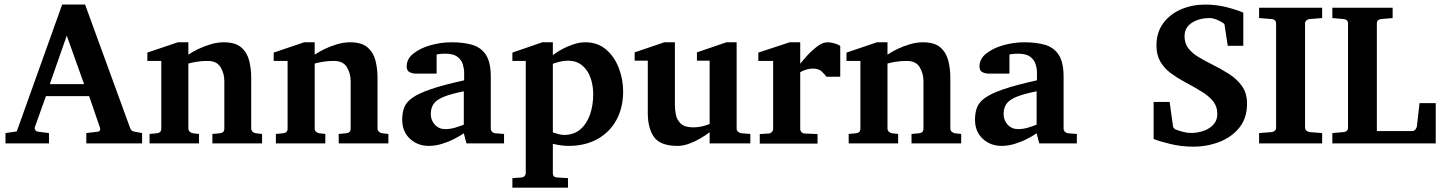

<svg xmlns="http://www.w3.org/2000/svg" viewBox="-20 -658 6428 855"><path d="M612.8 -19.5H364.3V-65.4L417.5 -71.8Q421.9 -72.3 424.8 -77.4Q427.7 -82.5 425.8 -87.4L377 -230H184.6L134.8 -90.8Q134.3 -89.4 134.3 -86.9Q134.3 -81.1 139.2 -76.7Q144 -72.3 147.5 -71.8L198.2 -65.4V-19.5H4.4V-65.4L54.7 -72.8L256.8 -637.7H358.9L559.1 -88.9Q562 -81.1 565.7 -77.4Q569.3 -73.7 578.6 -71.8L612.8 -65.4ZM354.5 -283.2 277.3 -499.5 201.7 -283.2Z M1147 -19.5H925.8V-61.5L959 -64.5Q979 -66.4 979 -85.4V-296.9Q979 -331.1 962.2 -358.9Q945.3 -386.7 904.8 -386.7Q877.9 -386.7 854.5 -382.8Q831.1 -378.9 818.8 -375V-85.4Q818.8 -77.1 825.2 -71.3Q831.5 -65.4 839.4 -64.5L866.2 -61.5V-19.5H646V-61.5L678.2 -64.5Q698.2 -66.4 698.2 -85.4V-386.7H636.2V-423.8L772 -469.7H818.8V-414.6Q836.4 -426.8 862.5 -439.5Q888.7 -452.1 918.5 -460.9Q948.2 -469.7 976.1 -469.7Q1028.3 -469.7 1054.4 -446.8Q1080.6 -423.8 1089.6 -387.9Q1098.6 -352.1 1098.6 -313V-85.4Q1098.6 -77.1 1105 -71.3Q1111.3 -65.4 1119.6 -64.5L1147 -61.5Z M1709.5 -19.5H1488.3V-61.5L1521.5 -64.5Q1541.5 -66.4 1541.5 -85.4V-296.9Q1541.5 -331.1 1524.7 -358.9Q1507.8 -386.7 1467.3 -386.7Q1440.4 -386.7 1417 -382.8Q1393.6 -378.9 1381.3 -375V-85.4Q1381.3 -77.1 1387.7 -71.3Q1394 -65.4 1401.9 -64.5L1428.7 -61.5V-19.5H1208.5V-61.5L1240.7 -64.5Q1260.7 -66.4 1260.7 -85.4V-386.7H1198.7V-423.8L1334.5 -469.7H1381.3V-414.6Q1398.9 -426.8 1425 -439.5Q1451.2 -452.1 1481 -460.9Q1510.7 -469.7 1538.6 -469.7Q1590.8 -469.7 1616.9 -446.8Q1643.1 -423.8 1652.1 -387.9Q1661.1 -352.1 1661.1 -313V-85.4Q1661.1 -77.1 1667.5 -71.3Q1673.8 -65.4 1682.1 -64.5L1709.5 -61.5Z M2224.6 -19.5H2057.1L2045.4 -64.5Q2028.8 -52.7 2003.2 -39.6Q1977.5 -26.4 1947.8 -17.3Q1918 -8.3 1889.2 -8.3Q1840.3 -8.3 1805.7 -40Q1771 -71.8 1771 -125Q1771 -155.3 1779.8 -179Q1788.6 -202.6 1816.2 -222.4Q1843.8 -242.2 1898.9 -261Q1954.1 -279.8 2046.9 -300.3V-335.4Q2046.9 -352.5 2040.8 -372.1Q2034.7 -391.6 2016.8 -405.3Q1999 -418.9 1962.9 -418.9Q1949.2 -418.9 1939 -417.7Q1928.7 -416.5 1924.3 -415.5V-330.1H1831.5Q1818.4 -330.1 1804.7 -336.2Q1791 -342.3 1791 -362.3Q1791 -396 1821.3 -419.9Q1851.6 -443.8 1897.7 -456.8Q1943.8 -469.7 1991.2 -469.7Q2043.5 -469.7 2082.5 -458.5Q2121.6 -447.3 2143.6 -414.3Q2165.5 -381.3 2165.5 -316.4V-85.4Q2165.5 -77.1 2171.4 -71.3Q2177.2 -65.4 2185.1 -64.5L2224.6 -61.5ZM2045.4 -103V-251.5Q1987.3 -239.7 1955.3 -226.6Q1923.3 -213.4 1910.9 -195.3Q1898.4 -177.2 1898.4 -149.9Q1898.4 -122.6 1916.5 -102.8Q1934.6 -83 1962.9 -83Q1984.4 -83 2007.8 -89.8Q2031.2 -96.7 2045.4 -103Z M2754.9 -251.5Q2754.9 -178.7 2725.1 -124Q2695.3 -69.3 2640.6 -38.8Q2585.9 -8.3 2511.7 -8.3Q2492.2 -8.3 2472.7 -11.5Q2453.1 -14.6 2441.9 -17.6V111.8Q2441.9 132.3 2461.9 132.3L2509.3 135.3V177.7H2261.7V135.3L2301.3 132.3Q2309.6 132.3 2315.4 126.5Q2321.3 120.6 2321.3 111.8V-386.7H2261.7V-423.8L2395 -469.7H2441.9V-412.6Q2457.5 -424.8 2481.4 -438Q2505.4 -451.2 2532.7 -460.4Q2560.1 -469.7 2586.4 -469.7Q2641.6 -469.7 2679 -437.5Q2716.3 -405.3 2735.6 -355.2Q2754.9 -305.2 2754.9 -251.5ZM2621.6 -238.3Q2621.6 -277.8 2609.6 -311.8Q2597.7 -345.7 2572.5 -366.7Q2547.4 -387.7 2508.3 -387.7Q2491.2 -387.7 2472.2 -383.1Q2453.1 -378.4 2441.9 -374V-68.4Q2451.7 -64.9 2466.3 -61Q2481 -57.1 2491.2 -57.1Q2534.7 -57.1 2563.5 -81.3Q2592.3 -105.5 2606.9 -146.7Q2621.6 -188 2621.6 -238.3Z M3321.3 -19.5H3140.1V-69.3Q3123.5 -56.2 3099.4 -42Q3075.2 -27.8 3048.6 -18.1Q3022 -8.3 2997.6 -8.3Q2920.9 -8.3 2892.8 -47.4Q2864.7 -86.4 2864.7 -155.3V-387.7H2806.2V-424.8L2938.5 -469.7H2985.4V-190.4Q2985.4 -168.5 2990.2 -145.5Q2995.1 -122.6 3012.5 -106.7Q3029.8 -90.8 3067.9 -90.8Q3088.9 -90.8 3109.1 -95.9Q3129.4 -101.1 3140.1 -106V-387.7H3083.5V-424.8L3214.8 -469.7H3260.3V-85.4Q3260.3 -77.1 3266.8 -71.3Q3273.4 -65.4 3281.7 -64.5L3321.3 -61.5Z M3721.7 -316.4H3660.2Q3652.3 -327.6 3638.7 -340.1Q3625 -352.5 3602.1 -352.5Q3583.5 -352.5 3567.6 -347.2Q3551.8 -341.8 3543.5 -336.4V-84Q3543.5 -76.2 3548.8 -70.1Q3554.2 -64 3563.5 -63.5L3620.6 -61V-18.6H3363.3V-61L3402.8 -63.5Q3411.1 -64 3417 -70.1Q3422.9 -76.2 3422.9 -84V-386.7H3356.9V-423.8L3496.6 -469.7H3543.5V-374Q3554.7 -388.7 3575.4 -411.4Q3596.2 -434.1 3620.1 -451.9Q3644 -469.7 3664.6 -469.7Q3680.2 -469.7 3697 -464.6Q3713.9 -459.5 3721.7 -453.1Z M4260.3 -19.5H4039.1V-61.5L4072.3 -64.5Q4092.3 -66.4 4092.3 -85.4V-296.9Q4092.3 -331.1 4075.4 -358.9Q4058.6 -386.7 4018.1 -386.7Q3991.2 -386.7 3967.8 -382.8Q3944.3 -378.9 3932.1 -375V-85.4Q3932.1 -77.1 3938.5 -71.3Q3944.8 -65.4 3952.6 -64.5L3979.5 -61.5V-19.5H3759.3V-61.5L3791.5 -64.5Q3811.5 -66.4 3811.5 -85.4V-386.7H3749.5V-423.8L3885.3 -469.7H3932.1V-414.6Q3949.7 -426.8 3975.8 -439.5Q4002 -452.1 4031.7 -460.9Q4061.5 -469.7 4089.4 -469.7Q4141.6 -469.7 4167.7 -446.8Q4193.8 -423.8 4202.9 -387.9Q4211.9 -352.1 4211.9 -313V-85.4Q4211.9 -77.1 4218.3 -71.3Q4224.6 -65.4 4232.9 -64.5L4260.3 -61.5Z M4775.4 -19.5H4607.9L4596.2 -64.5Q4579.6 -52.7 4554 -39.6Q4528.3 -26.4 4498.5 -17.3Q4468.8 -8.3 4439.9 -8.3Q4391.1 -8.3 4356.4 -40Q4321.8 -71.8 4321.8 -125Q4321.8 -155.3 4330.6 -179Q4339.4 -202.6 4366.9 -222.4Q4394.5 -242.2 4449.7 -261Q4504.9 -279.8 4597.7 -300.3V-335.4Q4597.7 -352.5 4591.6 -372.1Q4585.4 -391.6 4567.6 -405.3Q4549.8 -418.9 4513.7 -418.9Q4500 -418.9 4489.7 -417.7Q4479.5 -416.5 4475.1 -415.5V-330.1H4382.3Q4369.1 -330.1 4355.5 -336.2Q4341.8 -342.3 4341.8 -362.3Q4341.8 -396 4372.1 -419.9Q4402.3 -443.8 4448.5 -456.8Q4494.6 -469.7 4542 -469.7Q4594.2 -469.7 4633.3 -458.5Q4672.4 -447.3 4694.3 -414.3Q4716.3 -381.3 4716.3 -316.4V-85.4Q4716.3 -77.1 4722.2 -71.3Q4728 -65.4 4735.8 -64.5L4775.4 -61.5ZM4596.2 -103V-251.5Q4538.1 -239.7 4506.1 -226.6Q4474.1 -213.4 4461.7 -195.3Q4449.2 -177.2 4449.2 -149.9Q4449.2 -122.6 4467.3 -102.8Q4485.4 -83 4513.7 -83Q4535.2 -83 4558.6 -89.8Q4582 -96.7 4596.2 -103Z M5533.2 -195.8Q5533.2 -132.8 5499.5 -90.3Q5465.8 -47.9 5411.1 -26.4Q5356.4 -4.9 5292.5 -4.9Q5241.7 -4.9 5192.6 -16.6Q5143.6 -28.3 5117.2 -39.1V-204.1H5188.5L5203.6 -95.2Q5204.6 -89.8 5209 -85.7Q5213.4 -81.5 5215.3 -81.5Q5226.6 -76.7 5246.3 -71.3Q5266.1 -65.9 5284.7 -65.9Q5311.5 -65.9 5338.1 -74.7Q5364.7 -83.5 5382.8 -102.3Q5400.9 -121.1 5400.9 -150.9Q5400.9 -182.6 5383.3 -205.6Q5365.7 -228.5 5332.5 -249.3Q5299.3 -270 5252.4 -294.9Q5220.7 -312 5192.6 -333Q5164.6 -354 5147.2 -383.5Q5129.9 -413.1 5129.9 -455.1Q5129.9 -513.7 5159.9 -554.4Q5189.9 -595.2 5239.5 -616.5Q5289.1 -637.7 5346.7 -637.7Q5397 -637.7 5444.1 -625.5Q5491.2 -613.3 5516.6 -601.6V-454.1H5447.3L5432.6 -550.3Q5432.6 -552.2 5421.6 -558.8Q5410.6 -565.4 5395.3 -571.5Q5379.9 -577.6 5365.7 -577.6Q5321.3 -577.6 5288.1 -556.9Q5254.9 -536.1 5254.9 -496.1Q5254.9 -464.4 5272.2 -442.4Q5289.6 -420.4 5317.4 -403.8Q5345.2 -387.2 5376.5 -371.6Q5416 -352.1 5451.9 -329.3Q5487.8 -306.6 5510.5 -274.9Q5533.2 -243.2 5533.2 -195.8Z M5867.7 -19.5H5586.9V-65.4L5643.1 -69.8Q5651.4 -70.8 5657 -75.9Q5662.6 -81.1 5662.6 -89.8V-553.2Q5662.6 -562 5657 -567.4Q5651.4 -572.8 5643.1 -573.2L5586.9 -577.6V-623.5H5867.7V-577.6L5812 -573.2Q5804.7 -572.8 5798.1 -567.4Q5791.5 -562 5791.5 -553.2V-89.8Q5791.5 -81.1 5798.1 -75.9Q5804.7 -70.8 5812 -69.8L5867.7 -65.4Z M5913.1 -19.5V-65.4L5962.9 -69.8Q5982.9 -71.8 5982.9 -89.8V-553.2Q5982.9 -571.3 5962.9 -573.2L5913.1 -577.6V-623.5H6181.6V-577.6L6131.3 -573.2Q6111.3 -571.3 6111.3 -553.2V-74.2H6268.1Q6277.8 -74.2 6283.4 -82Q6289.1 -89.8 6289.6 -95.2L6301.3 -198.7H6373.5V-19.5Z"/></svg>

Font: Annapurna SIL
Style: Bold
Weight: 700
Designer: Peter Martin, Annie Olsen
Foundry: SIL International
Version: Version 2.000